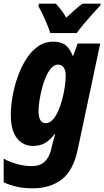

<svg xmlns="http://www.w3.org/2000/svg" viewBox="-35 -786 568 1046"><path d="M143 240Q93 240 53.5 230.5Q14 221 -15 207V78Q13 95 55.5 107Q98 119 139 119Q182 119 207.5 95.5Q233 72 243 31L248 9Q251 -4 256 -21.5Q261 -39 266 -56H263Q238 -23 210.5 -7Q183 9 144 9Q91 9 57.5 -33Q24 -75 24 -160Q24 -205 33 -258.5Q42 -312 60.5 -365Q79 -418 106.5 -462Q134 -506 171 -532.5Q208 -559 255 -559Q298 -559 322 -540Q346 -521 361 -482H364L388 -549H511L389 26Q365 143 301.5 191.5Q238 240 143 240ZM214 -115Q235 -115 252 -133.5Q269 -152 282.5 -182.5Q296 -213 305 -248Q314 -283 318.5 -316.5Q323 -350 323 -375Q323 -402 312 -418Q301 -434 281 -434Q261 -434 244.5 -415.5Q228 -397 215 -367.5Q202 -338 193.5 -304Q185 -270 180 -238Q175 -206 175 -182Q175 -115 214 -115ZM239 -606Q229 -638 210 -680.5Q191 -723 174 -753L177 -766H269Q282 -753 297.5 -732.5Q313 -712 326 -690Q351 -713 373 -732.5Q395 -752 414 -766H513L511 -755Q493 -737 468.5 -709.5Q444 -682 420.5 -654Q397 -626 383 -606Z"/></svg>

Font: Noto Sans Condensed ExtraBold
Style: Italic
Weight: 800
Width: 3
Italic angle: -12°
Designer: Monotype Design Team
Foundry: Monotype Imaging Inc.
Version: Version 2.013; ttfautohint (v1.8.4.7-5d5b)